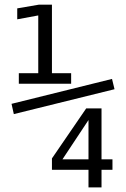

<svg xmlns="http://www.w3.org/2000/svg" viewBox="-20 -692 540 821"><path d="M348.6 -228.5H414.1V-10.7H460.9V34.2H414.1V109.4H358.4V34.2H202.1V-14.6ZM358.4 -178.7 247.1 -10.7H358.4ZM60.5 -378.9H143.6V-626L53.7 -609.4V-656.2L145.5 -671.9H202.1V-378.9H284.2V-334H60.5ZM39.1 -204.1 29.3 -248 459 -354.5 469.7 -310.5Z"/></svg>

Font: BabelStone Coelbren y Beirdd
Style: Regular
Weight: 400
Designer: Andrew West
Foundry: BabelStone
Version: Version 1.00;September 27, 2022